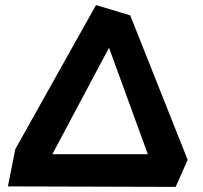

<svg xmlns="http://www.w3.org/2000/svg" viewBox="-20 -732 797 752"><path d="M490 -672 715 -106 668 0 11 -2 40 -148 356 -712ZM407 -545 185 -128H559Z"/></svg>

Font: Muli ExtraBold
Style: Italic
Weight: 800
Italic angle: -4.541°
Designer: Vernon Adams
Foundry: Vernon Adams
Version: Version 2.000